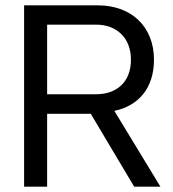

<svg xmlns="http://www.w3.org/2000/svg" viewBox="-20 -697 647 717"><path d="M481 0H579L407 -283C499 -302 555 -370 555 -474C555 -598 470 -677 346 -677H70V0H156V-272H319ZM156 -345V-605H339C414 -605 469 -557 469 -474C469 -391 416 -345 339 -345Z"/></svg>

Font: All Genders v4 Light
Style: Regular
Weight: 300
Designer: Rassam Alawdi
Foundry: Rassam Art
Version: Version 3.100;FEAKit 1.0